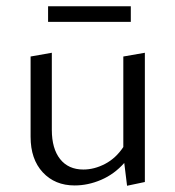

<svg xmlns="http://www.w3.org/2000/svg" viewBox="-20 -589 561 615"><path d="M78 -151V-408L146 -420V-173Q146 -113 172.5 -79.5Q199 -46 247 -46Q282 -46 316.5 -64Q351 -82 375 -118V-408L444 -420V-6L387 6L378 -67Q346 -31 304 -13Q262 5 219 5Q156 5 117 -37Q78 -79 78 -151ZM134 -569H399V-519H134Z"/></svg>

Font: QiushuiShotai Bright
Style: Regular
Weight: 400
Designer: Christian Thalmann (Catharsis Fonts)
Version: Version 1.250;